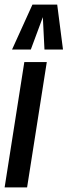

<svg xmlns="http://www.w3.org/2000/svg" viewBox="-31 -809 292 829"><path d="M86 0H-11L74 -541H171ZM21 -595 109 -789H216L241 -595H161L154 -735L102 -595Z"/></svg>

Font: Georama ExtraCondensed SemiBold
Style: Italic
Weight: 600
Width: 2
Italic angle: -9°
Designer: Jean-Baptiste Levee
Foundry: Production Type
Version: Version 1.000